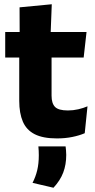

<svg xmlns="http://www.w3.org/2000/svg" viewBox="-20 -640 446 903"><path d="M247.5 11Q182 11 143.2 -8.8Q104.5 -28.5 87.5 -68Q70.5 -107.5 70.5 -165.5V-440H222.5V-190Q222.5 -154 238.8 -137.2Q255 -120.5 299.5 -120.5Q324 -120.5 348 -126Q372 -131.5 391.5 -140L378.5 -13.5Q353 -2.5 319.8 4.2Q286.5 11 247.5 11ZM4.5 -369.5V-489.5H387L373.5 -369.5ZM72.5 -478.5 72 -605.5 223.5 -620 218 -478.5ZM288.5 48.5Q289.5 56.5 290.5 67.2Q291.5 78 291.5 88.5Q291.5 134 277.5 171.2Q263.5 208.5 231.5 243L133 220Q147.5 192 155 160.8Q162.5 129.5 162.5 90Q162.5 79.5 162 69.5Q161.5 59.5 160.5 48.5Z"/></svg>

Font: Anek Latin Medium
Style: Bold
Weight: 700
Version: Version 1.003